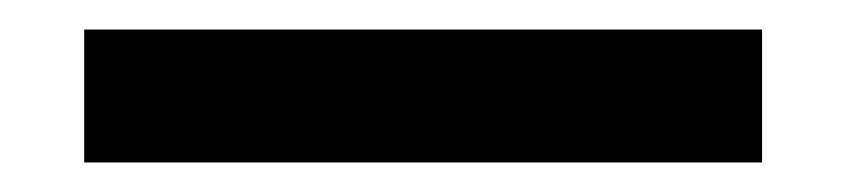

<svg xmlns="http://www.w3.org/2000/svg" viewBox="-20 -20 573 130"><path d="M37 90H496V0H37Z"/></svg>

Font: Kanit Medium
Style: Regular
Weight: 500
Designer: Katatrad Team
Foundry: CadsonDemak
Version: Version 1.000;PS 001.000;hotconv 1.0.88;makeotf.lib2.5.64775